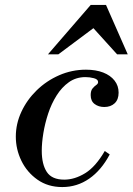

<svg xmlns="http://www.w3.org/2000/svg" viewBox="-20 -744 537 777"><path d="M232 13Q174 13 131.5 -17Q89 -47 66.5 -93.5Q44 -140 44 -191Q44 -243 66.5 -291.5Q89 -340 128.5 -378.5Q168 -417 219.5 -439.5Q271 -462 328 -462Q368 -462 397.5 -450.5Q427 -439 443.5 -418Q460 -397 460 -369Q460 -341 444 -326Q428 -311 402 -311Q379 -311 363 -323Q347 -335 347 -359Q347 -377 354.5 -386Q362 -395 369.5 -400Q377 -405 377 -412Q377 -423 360 -427.5Q343 -432 326 -432Q288 -432 259 -411.5Q230 -391 209 -357.5Q188 -324 175 -284.5Q162 -245 155.5 -205.5Q149 -166 149 -134Q149 -79 169.5 -48Q190 -17 240 -17Q282 -17 324.5 -43Q367 -69 404 -133L424 -119Q390 -55 341 -21Q292 13 232 13ZM174 -524 347 -724H409L497 -524H454L358 -630L216 -524Z"/></svg>

Font: Libre Bodoni
Style: Italic
Weight: 400
Italic angle: -13°
Designer: Pablo Impallari, Rodrigo Fuenzalida
Foundry: Impallari Type
Version: Version 2.005;gftools[0.9.23]